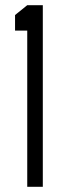

<svg xmlns="http://www.w3.org/2000/svg" viewBox="-20 -720 223 740"><path d="M85 0V-602H38V-662L85 -700H145V0Z"/></svg>

Font: Stick No Bills Light
Style: Regular
Weight: 300
Version: Version 2.000